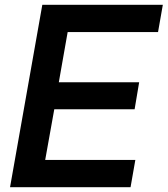

<svg xmlns="http://www.w3.org/2000/svg" viewBox="-20 -783 701 803"><path d="M526 0H22L157 -763H661L641 -649H263L226 -439H562L543 -326H207L169 -114H546Z"/></svg>

Font: Open Sauce One SemiBold Italic
Style: Regular
Weight: 600
Italic angle: -10°
Designer: Alfredo Marco Pradil
Foundry: Creative Sauce Fz LLC
Version: Version 1.477